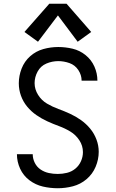

<svg xmlns="http://www.w3.org/2000/svg" viewBox="-20 -993 616 1021"><path d="M182 -771 288 -911 393 -771 465 -823 334 -973H242L110 -823ZM287 8Q328 8 368 -2.5Q408 -13 440 -40Q472 -67 488.5 -106Q505 -145 505 -186Q505 -219 493 -251Q481 -283 459.5 -309Q438 -335 410.5 -354.5Q383 -374 352.5 -388Q322 -402 290.5 -413.5Q259 -425 230 -442Q201 -459 182.5 -488.5Q164 -518 164 -551Q164 -583 180 -612.5Q196 -642 226.5 -655Q257 -668 290 -668Q320 -668 349.5 -657.5Q379 -647 396.5 -620.5Q414 -594 414 -564H498Q498 -603 482 -639Q466 -675 435 -700Q404 -725 366 -734Q328 -743 290 -743Q249 -743 210 -732Q171 -721 140.5 -694Q110 -667 95 -628.5Q80 -590 80 -550Q80 -516 91.5 -484Q103 -452 124.5 -426Q146 -400 173.5 -381Q201 -362 231.5 -348Q262 -334 293.5 -322.5Q325 -311 354 -293.5Q383 -276 402 -247Q421 -218 421 -184Q421 -159 410.5 -135.5Q400 -112 380.5 -96Q361 -80 336.5 -74Q312 -68 287 -68Q263 -68 239.5 -73Q216 -78 196 -91.5Q176 -105 165 -127Q154 -149 154 -173H70Q70 -133 87 -96Q104 -59 136.5 -34.5Q169 -10 208 -1Q247 8 287 8Z"/></svg>

Font: Iosevka SS01 Extended
Style: Regular
Weight: 400
Width: 7
Monospace: yes
Designer: Belleve Invis
Foundry: Belleve Invis
Version: Version 3.4.7; ttfautohint (v1.8.3)